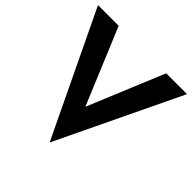

<svg xmlns="http://www.w3.org/2000/svg" viewBox="-186 -871 1083 1083"><g transform="rotate(45 355.5 -329.5)"><path d="M356 -244 545 -700H711L356 41L1 -700H166Z"/></g></svg>

Font: Jost* Semi
Style: Regular
Weight: 600
Version: Version 3.7